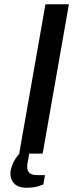

<svg xmlns="http://www.w3.org/2000/svg" viewBox="-20 -720 343 900"><path d="M70 0 193 -700H303L180 0ZM104 160Q63 160 44 137.5Q25 115 30 80Q35 56 44.5 38Q54 20 62.5 10Q71 0 71 0H117L109 45Q104 74 115 87.5Q126 101 155 101H191L183 145Q183 145 160.5 152.5Q138 160 104 160Z"/></svg>

Font: Cuprum SemiBold
Style: Italic
Weight: 600
Italic angle: -10°
Version: Version 3.000